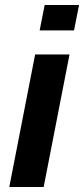

<svg xmlns="http://www.w3.org/2000/svg" viewBox="-20 -745 335 765"><path d="M138 -624 158 -725H295L275 -624ZM17 0 120 -528H257L154 0Z"/></svg>

Font: Libra Sans Modern
Style: Bold Italic
Weight: 700
Italic angle: -12°
Foundry: Stefan Peev, Context Ltd
Version: Version 1.000